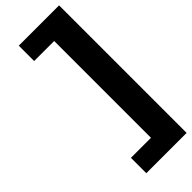

<svg xmlns="http://www.w3.org/2000/svg" viewBox="-324 -815 1084 1084"><g transform="rotate(-45 217.5 -273.0)"><path d="M432.3 236.4H110.5V113.6H270.5V-659.1H110.5V-781.8H432.3Z"/></g></svg>

Font: Spartan MB Black
Style: Regular
Weight: 900
Designer: Matt Bailey, Mirko Velimirovic
Foundry: Matt Bailey
Version: Version 1.005